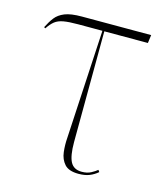

<svg xmlns="http://www.w3.org/2000/svg" viewBox="-87 -606 595 681"><g transform="rotate(15 210.0 -265.0)"><path d="M263 6Q227 6 211.5 -11.5Q196 -29 193 -55Q190 -81 192 -107L214 -506H125Q91 -506 71.5 -502.5Q52 -499 40 -489.5Q28 -480 16 -462L11 -465Q22 -487 34 -502.5Q46 -518 68 -527Q90 -536 131 -536H385L381 -506H221L219 -99Q219 -48 231 -26Q243 -4 272 -4Q292 -4 306 -11.5Q320 -19 328 -26L333 -19Q319 -7 302.5 -0.5Q286 6 263 6Z"/></g></svg>

Font: Noto Serif Display SemiCondensed Thin
Style: Regular
Weight: 100
Width: 4
Designer: Monotype Design Team
Foundry: Monotype Imaging Inc.
Version: Version 2.009